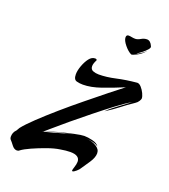

<svg xmlns="http://www.w3.org/2000/svg" viewBox="-120 -605 619 705"><g transform="rotate(20 189.0 -252.5)"><path d="M90 -77H92V-78L95 -79Q112 -87 142.5 -95Q173 -103 201 -109Q229 -115 240 -115Q254 -115 272.5 -110.5Q291 -106 298 -95Q288 -102 275 -105Q262 -108 247 -109Q260 -108 270.5 -105Q281 -102 289 -97Q306 -87 306 -71Q306 -55 293 -35Q280 -15 268 2Q266 6 257 14Q248 22 243 22Q241 22 241 19Q241 16 244 7Q249 -8 249 -17Q249 -42 212 -42Q204 -42 194 -41Q184 -40 173 -38Q152 -35 124 -25Q96 -15 71.5 -4Q47 7 35 16Q31 20 25 20Q14 20 5 8Q-4 -4 -9 -9Q-13 -13 -13 -21Q-13 -28 -10.5 -35Q-8 -42 -1 -49Q1 -52 2.5 -55Q4 -58 6 -61Q20 -79 50 -107.5Q80 -136 118 -169Q156 -202 195.5 -234Q235 -266 268.5 -293Q302 -320 322 -335Q279 -317 240 -303.5Q201 -290 170 -290Q157 -290 146 -293Q133 -296 133 -317Q133 -332 140 -351Q147 -370 157 -383Q167 -396 180 -396Q187 -396 187 -391Q179 -376 179 -366Q179 -353 189.5 -349Q200 -345 212 -345Q242 -345 277.5 -353Q313 -361 356 -365Q364 -365 372 -356Q380 -347 385.5 -335.5Q391 -324 391 -316Q391 -313 386.5 -305.5Q382 -298 374 -293Q347 -275 327.5 -259.5Q308 -244 278 -225Q281 -228 282.5 -229.5Q284 -231 290 -236.5Q296 -242 312.5 -254.5Q329 -267 363 -292Q340 -279 307 -254Q274 -229 238.5 -200.5Q203 -172 171 -145.5Q139 -119 117.5 -100Q96 -81 92 -78ZM168 -100Q158 -98 136 -92Q114 -86 95 -79L93 -78Q92 -78 91.5 -77.5Q91 -77 92 -77H91Q92 -78 93 -78Q107 -82 125 -86.5Q143 -91 159 -96Q170 -100 189 -104Q208 -108 228 -109Q199 -107 168 -100ZM299 -455Q286 -461 272 -478Q258 -495 258 -507Q258 -517 267 -517Q272 -517 279 -515.5Q286 -514 293 -514Q302 -514 313 -520.5Q324 -527 335 -527Q349 -527 357 -508Q360 -503 352 -494Q344 -485 333.5 -477Q323 -469 316 -465Q321 -465 332 -472.5Q343 -480 350 -487Q337 -471 320 -462.5Q303 -454 299 -455Z"/></g></svg>

Font: Smooch
Style: Regular
Weight: 400
Designer: Robert E. Leuschke
Foundry: Robert E. Leuschke
Version: Version 1.010; ttfautohint (v1.8.3)